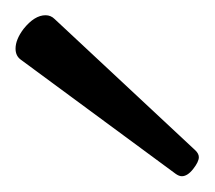

<svg xmlns="http://www.w3.org/2000/svg" viewBox="-20 -754 276 247"><path d="M213.9 -527.3Q210.4 -527.3 206.1 -530.3L6.8 -677.2Q0 -682.1 0 -691.4Q0 -703.1 10.3 -716.8Q24.4 -734.4 38.6 -734.4Q45.4 -734.4 50.3 -729.5L231.4 -560.5Q235.8 -556.2 235.8 -551.8Q235.8 -545.9 228.5 -536.6Q221.2 -527.3 213.9 -527.3Z"/></svg>

Font: Gayathri Thin
Style: Regular
Weight: 100
Designer: Binoy Dominic <binoy.domenic@gmail.com>
Foundry: SMC
Version: Version 1.000